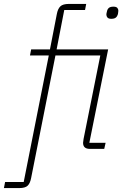

<svg xmlns="http://www.w3.org/2000/svg" viewBox="-85 -760 629 980"><path d="M74 -508H170L205 -688Q210 -715 223 -727.5Q236 -740 267 -740H355L349 -709H243L204 -508H467L371 -31H454L447 0H374Q339 0 339 -31Q339 -37 341.5 -50.5Q344 -64 346 -73L427 -477H198L74 148Q69 175 56.5 187.5Q44 200 13 200H-65L-59 169H36L164 -477H68ZM483 -664Q469 -664 463.5 -670.5Q458 -677 458 -685Q458 -688 458.5 -691.5Q459 -695 461 -702Q463 -713 470.5 -719.5Q478 -726 494 -726Q508 -726 513.5 -720Q519 -714 519 -706Q519 -703 518.5 -699.5Q518 -696 517 -688Q514 -677 506.5 -670.5Q499 -664 483 -664Z"/></svg>

Font: IBM Plex Sans ExtLt
Style: Italic
Weight: 200
Italic angle: -11°
Designer: Mike Abbink, Paul van der Laan, Pieter van Rosmalen
Foundry: Bold Monday
Version: Version 3.005